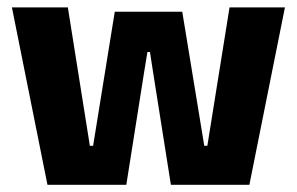

<svg xmlns="http://www.w3.org/2000/svg" viewBox="-20 -512 822 532"><path d="M111.5 0 13 -491.5H168L229 -108H238L298 -479.5H485L546 -108H554.5L616 -491.5H769.5L671 0H453.5L404 -313L395.5 -368H388.5L379.5 -313L330 0Z"/></svg>

Font: Anek Latin
Style: Bold
Weight: 700
Designer: Yesha Goshar
Foundry: Ek Type
Version: Version 1.003